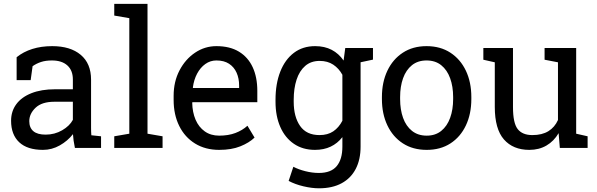

<svg xmlns="http://www.w3.org/2000/svg" viewBox="-20 -782 3158 1015"><path d="M207 10.3Q124.5 10.3 81.5 -30Q38.6 -70.3 38.6 -143.6Q38.6 -193.8 66.2 -231.2Q93.8 -268.6 146 -289.3Q198.2 -310.1 271 -310.1H365.2V-361.8Q365.2 -409.7 336.2 -436Q307.1 -462.4 254.4 -462.4Q221.2 -462.4 196.8 -454.3Q172.4 -446.3 152.3 -432.1L142.1 -358.4H67.9V-479.5Q103.5 -508.3 150.9 -523.2Q198.2 -538.1 255.9 -538.1Q352.1 -538.1 406.7 -492.2Q461.4 -446.3 461.4 -360.8V-106.4Q461.4 -96.2 461.7 -86.4Q461.9 -76.7 462.9 -66.9L514.2 -61.5V0H376Q371.6 -21.5 369.1 -38.6Q366.7 -55.7 365.7 -72.8Q337.9 -37.1 296.1 -13.4Q254.4 10.3 207 10.3ZM221.2 -70.3Q269 -70.3 308.6 -93.3Q348.1 -116.2 365.2 -148.4V-244.1H267.6Q201.2 -244.1 168 -212.4Q134.8 -180.7 134.8 -141.6Q134.8 -106.9 156.2 -88.6Q177.7 -70.3 221.2 -70.3Z M584 0V-61.5L663.6 -75.2V-686L584 -699.7V-761.7H759.8V-75.2L839.4 -61.5V0Z M1138.7 10.3Q1065.4 10.3 1011.2 -23.2Q957 -56.6 927.5 -116.2Q897.9 -175.8 897.9 -253.9V-275.4Q897.9 -350.6 929 -409.9Q960 -469.2 1011.5 -503.7Q1063 -538.1 1124 -538.1Q1195.3 -538.1 1243.4 -508.8Q1291.5 -479.5 1315.9 -426.5Q1340.3 -373.5 1340.3 -301.8V-241.7H997.6L996.1 -239.3Q997.1 -188.5 1013.9 -149.2Q1030.8 -109.9 1062.5 -87.4Q1094.2 -64.9 1138.7 -64.9Q1187.5 -64.9 1224.4 -78.9Q1261.2 -92.8 1288.1 -117.2L1325.7 -54.7Q1297.4 -27.3 1250.7 -8.5Q1204.1 10.3 1138.7 10.3ZM1000.5 -316.9H1244.1V-329.6Q1244.1 -367.7 1230.7 -397.7Q1217.3 -427.7 1190.7 -445.1Q1164.1 -462.4 1124 -462.4Q1091.8 -462.4 1065.4 -443.6Q1039.1 -424.8 1022 -392.6Q1004.9 -360.4 999.5 -319.3Z M1666.5 213.4Q1628.4 213.4 1584 202.9Q1539.6 192.4 1505.9 174.3L1530.8 99.6Q1557.6 113.8 1594.2 123Q1630.9 132.3 1665.5 132.3Q1730 132.3 1760 96.2Q1790 60.1 1790 -6.8V-57.1Q1764.2 -23.9 1728 -6.8Q1691.9 10.3 1645 10.3Q1580.6 10.3 1533.7 -21.7Q1486.8 -53.7 1461.7 -111.1Q1436.5 -168.5 1436.5 -244.1V-254.4Q1436.5 -339.4 1461.7 -403.3Q1486.8 -467.3 1533.7 -502.7Q1580.6 -538.1 1646 -538.1Q1695.8 -538.1 1733.4 -518.6Q1771 -499 1796.4 -461.9L1805.2 -528.3H1886.2V-6.8Q1886.2 61.5 1860.6 110.8Q1835 160.2 1785.9 186.8Q1736.8 213.4 1666.5 213.4ZM1668.9 -67.9Q1712.4 -67.9 1741.7 -87.6Q1771 -107.4 1790 -143.6V-386.7Q1771.5 -420.4 1741.7 -440.2Q1711.9 -460 1669.9 -460Q1624 -460 1593.5 -433.6Q1563 -407.2 1547.9 -361.1Q1532.7 -314.9 1532.7 -254.4V-244.1Q1532.7 -164.6 1566.4 -116.2Q1600.1 -67.9 1668.9 -67.9ZM1871.6 -449.7 1834 -528.3H1951.7V-466.8Z M2235.8 10.3Q2162.6 10.3 2109.6 -24.2Q2056.6 -58.6 2027.8 -119.4Q1999 -180.2 1999 -258.3V-269Q1999 -347.2 2027.8 -408Q2056.6 -468.8 2109.6 -503.4Q2162.6 -538.1 2234.9 -538.1Q2308.1 -538.1 2361.1 -503.4Q2414.1 -468.8 2442.9 -408.2Q2471.7 -347.7 2471.7 -269V-258.3Q2471.7 -179.7 2442.9 -118.9Q2414.1 -58.1 2361.3 -23.9Q2308.6 10.3 2235.8 10.3ZM2235.8 -64.9Q2281.7 -64.9 2312.7 -90.1Q2343.8 -115.2 2359.6 -158.9Q2375.5 -202.6 2375.5 -258.3V-269Q2375.5 -324.7 2359.6 -368.4Q2343.8 -412.1 2312.5 -437.3Q2281.2 -462.4 2234.9 -462.4Q2189 -462.4 2157.7 -437.3Q2126.5 -412.1 2110.8 -368.4Q2095.2 -324.7 2095.2 -269V-258.3Q2095.2 -202.6 2110.8 -158.9Q2126.5 -115.2 2158 -90.1Q2189.5 -64.9 2235.8 -64.9Z M2778.3 10.3Q2692.4 10.3 2644 -44.9Q2595.7 -100.1 2595.7 -216.8V-452.6L2535.2 -466.3V-528.3H2595.7H2691.9V-215.8Q2691.9 -131.3 2716.8 -99.6Q2741.7 -67.9 2794.4 -67.9Q2845.7 -67.9 2879.2 -88.6Q2912.6 -109.4 2929.7 -147.5V-452.6L2858.9 -466.3V-528.3H2929.7H3025.9V-75.2L3086.4 -61.5V0H2939.5L2933.1 -78.1Q2908.2 -35.6 2868.9 -12.7Q2829.6 10.3 2778.3 10.3Z"/></svg>

Font: Roboto Slab LO
Style: Regular
Weight: 400
Designer: Google
Version: Version 2.000